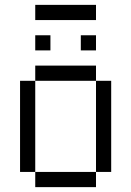

<svg xmlns="http://www.w3.org/2000/svg" viewBox="-20 -770 540 790"><path d="M187.5 -562.5V-625H125V-562.5ZM375 -562.5V-625H312.5V-562.5ZM375 -687.5V-750H125V-687.5ZM125 -62.5V0H375V-62.5ZM125 -62.5Q125 -62.5 125 -437.5H62.5Q62.5 -437.5 62.5 -62.5ZM375 -62.5H437.5Q437.5 -62.5 437.5 -437.5H375Q375 -437.5 375 -62.5ZM125 -437.5H375V-500H125Z"/></svg>

Font: Unifont
Style: Regular
Weight: 500
Version: Version 15.1.04